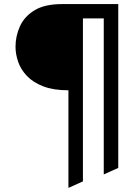

<svg xmlns="http://www.w3.org/2000/svg" viewBox="-20 -720 656 940"><path d="M315 200V-278Q241.5 -278 191.8 -297.2Q142 -316.5 112 -348Q82 -379.5 69 -417Q56 -454.5 56 -491Q56 -543 77.5 -591Q99 -639 148.8 -669.5Q198.5 -700 284 -700H559V102L488 134V-630H386V168Z"/></svg>

Font: Overpass Mono Light
Style: Regular
Weight: 300
Monospace: yes
Designer: Delve Withrington, Dave Bailey
Foundry: Delve Fonts LLC
Version: Version 4.000